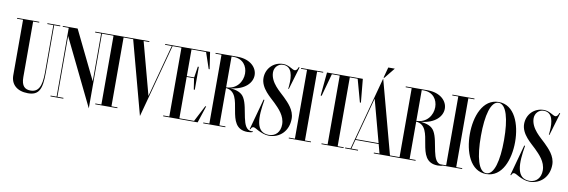

<svg xmlns="http://www.w3.org/2000/svg" viewBox="-60 -1340 5557 1879"><g transform="rotate(10 2718.5 -401.0)"><path d="M444 -700H316V-692H376V-219.5C376 -82 344 -22.5 266.5 -22.5C211.5 -22.5 175 -50.5 175 -140V-692H235V-700H15V-692H75V-140C75 -51 136.5 8 246 8C356.5 8 384 -57.5 384 -219.5V-692H444Z M919 -700H791V-692H851V-217.4L616 -700H469V-692H529V-8H469V0H597V-8H537V-611.6L859 50V-692H919Z M1134 -700H914V-692H974V-8H914V0H1134V-8H1074V-692H1134Z M1614 -700H1486V-692H1552.9L1412.9 -171.2L1273.2 -692H1329V-700H1109V-692H1169.2L1365 37L1417 -156V-156.3L1560.9 -692H1614.1Z M1895.1 -8H1749V-419H1822.2L1839 -309H1849V-537H1839L1822.2 -427H1749V-692H1893.7L1948 -532H1957L1932 -700H1589V-692H1649V-8H1589V0H1932L1987 -168H1978Z M2477 -8C2474 -7 2469 -6 2466 -6C2361 -6 2387 -217 2328 -317C2302.3 -362.2 2251.6 -378.9 2188.9 -384C2333.1 -397.4 2401 -475.4 2401 -551C2401 -626.2 2333.4 -698.5 2207 -700V-700H1987V-692H2047V-8H1987V0H2207V-8H2147V-378.4C2341.9 -361.8 2191.5 8 2429 8C2452 8 2472 4 2480 -1ZM2166 -692C2261 -692 2306 -623 2306 -550C2306 -470.7 2252 -387.6 2147 -386V-692Z M2639 8C2750 8 2832 -73 2832 -194C2832 -281 2766 -344 2721 -389C2676 -434 2573 -508 2573 -611C2573 -658 2608 -700 2659 -700C2745 -700 2760 -609 2751 -510L2748 -477H2754L2821 -703L2813 -705C2803 -679 2794 -667 2778 -667C2755 -667 2716 -708 2659 -708C2560 -708 2491 -632 2491 -540C2491 -437 2594 -363 2639 -318C2684 -273 2750 -210 2750 -123C2750 -49 2706 0 2639 0C2503 0 2507.5 -153.5 2537.5 -330L2529 -331.5L2445 -23.5H2453.5C2457.5 -37.5 2465.5 -47.5 2478.5 -48C2491 -48.5 2506.5 -37 2532.5 -23.5C2561.5 -8.5 2602 8 2639 8Z M3057 -700H2837V-692H2897V-8H2837V0H3057V-8H2997V-692H3057Z M3450 -700H3094L3072 -467H3082L3143.8 -692H3222V-8H3162V0H3382V-8H3322V-692H3400.2L3462 -467H3472Z M3676 -852.5 3647.5 -746.5H3655.5L3741 -852.5ZM3646 -737 3594 -544V-543.7L3450.1 -8H3396.9V0H3524.9V-8H3458.1L3482.5 -99H3713.4L3737.8 -8H3681.9V0H3901.9V-8H3841.8ZM3598 -528.8 3711.2 -107H3484.7Z M4367 -8C4364 -7 4359 -6 4356 -6C4251 -6 4277 -217 4218 -317C4192.3 -362.2 4141.6 -378.9 4078.9 -384C4223.1 -397.4 4291 -475.4 4291 -551C4291 -626.2 4223.4 -698.5 4097 -700V-700H3877V-692H3937V-8H3877V0H4097V-8H4037V-378.4C4231.9 -361.8 4081.5 8 4319 8C4342 8 4362 4 4370 -1ZM4056 -692C4151 -692 4196 -623 4196 -550C4196 -470.7 4142 -387.6 4037 -386V-692Z M4560 -700H4340V-692H4400V-8H4340V0H4560V-8H4500V-692H4560Z M4800 -708C4642 -708 4575 -526 4575 -350C4575 -174 4642 8 4800 8C4958 8 5025 -174 5025 -350C5025 -526 4958 -708 4800 -708ZM4800 0C4723 0 4685 -142 4685 -350C4685 -558 4723 -700 4800 -700C4877 -700 4915 -558 4915 -350C4915 -142 4877 0 4800 0Z M5229 8C5340 8 5422 -73 5422 -194C5422 -281 5356 -344 5311 -389C5266 -434 5163 -508 5163 -611C5163 -658 5198 -700 5249 -700C5335 -700 5350 -609 5341 -510L5338 -477H5344L5411 -703L5403 -705C5393 -679 5384 -667 5368 -667C5345 -667 5306 -708 5249 -708C5150 -708 5081 -632 5081 -540C5081 -437 5184 -363 5229 -318C5274 -273 5340 -210 5340 -123C5340 -49 5296 0 5229 0C5093 0 5097.5 -153.5 5127.5 -330L5119 -331.5L5035 -23.5H5043.5C5047.5 -37.5 5055.5 -47.5 5068.5 -48C5081 -48.5 5096.5 -37 5122.5 -23.5C5151.5 -8.5 5192 8 5229 8Z"/></g></svg>

Font: Picaflor 48 pt
Style: Regular
Weight: 400
Designer: Ariel Martín Pérez
Foundry: Tunera Type Foundry
Version: Version 1.000;hotconv 1.0.109;makeotfexe 2.5.65596